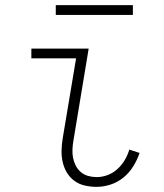

<svg xmlns="http://www.w3.org/2000/svg" viewBox="-20 -719 640 747"><path d="M356 8Q333 8 310.5 3Q288 -2 270 -15Q252 -28 240.5 -47Q229 -66 224 -88Q219 -110 219.5 -133.5Q220 -157 224 -181L276 -492H102V-530H325L266 -174Q263 -157 262 -139.5Q261 -122 264 -106Q267 -90 274.5 -75Q282 -60 294.5 -49.5Q307 -39 323 -34.5Q339 -30 356 -30Q378 -30 399 -38Q420 -46 437 -61.5Q454 -77 465.5 -96.5Q477 -116 483 -137L523 -124Q514 -97 498.5 -72Q483 -47 460.5 -28.5Q438 -10 410.5 -1Q383 8 356 8ZM497 -661H197V-699H497Z"/></svg>

Font: Iosevka Slab XLtEx
Style: Italic
Weight: 200
Width: 7
Italic angle: -9°
Monospace: yes
Designer: Belleve Invis
Foundry: Belleve Invis
Version: Version 11.1.0; ttfautohint (v1.8.3)